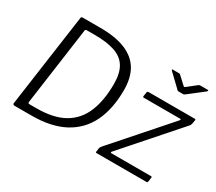

<svg xmlns="http://www.w3.org/2000/svg" viewBox="-133 -1016 1453 1290"><g transform="rotate(30 593.0 -371.0)"><path d="M81 0Q75 0 71 -4Q67 -8 69 -15L170 -733Q171 -738 174 -740Q177 -742 183 -742H318Q438 -742 515 -710Q592 -678 629 -615.5Q666 -553 666 -459Q666 -313 616.5 -210.5Q567 -108 466.5 -54Q366 0 215 0H81ZM217 -59Q350 -59 431 -105.5Q512 -152 549.5 -242Q587 -332 587 -461Q587 -544 557 -592.5Q527 -641 465.5 -661.5Q404 -682 311 -682H248Q237 -682 236 -670L153 -73Q152 -65 154.5 -62Q157 -59 164 -59ZM720 0Q714 0 712 -2.5Q710 -5 712 -11L715 -35Q716 -41 719.5 -46.5Q723 -52 730 -60L1091 -470Q1095 -475 1094.5 -478Q1094 -481 1088 -481H807Q802 -481 800.5 -483.5Q799 -486 800 -492L805 -522Q806 -527 809 -528.5Q812 -530 816 -530H1175Q1181 -530 1181 -523L1176 -494Q1175 -488 1172 -482Q1169 -476 1163 -470L802 -60Q798 -55 799 -52Q800 -49 804 -49H1112Q1121 -49 1119 -41L1115 -10Q1114 -5 1112 -2.5Q1110 0 1104 0H720ZM1081 -737Q1087 -741 1090.5 -741.5Q1094 -742 1099 -742H1150Q1157 -742 1158 -738.5Q1159 -735 1152 -729L1040 -642Q1036 -639 1032 -636.5Q1028 -634 1021 -634H991Q982 -634 978 -637.5Q974 -641 970 -646L880 -732Q876 -737 876 -739.5Q876 -742 881 -742H928Q934 -742 937 -740.5Q940 -739 944 -734L997 -685Q1005 -678 1007 -679.5Q1009 -681 1019 -688Z"/></g></svg>

Font: Libre Franklin Light
Style: Italic
Weight: 300
Italic angle: -8°
Designer: Pablo Impallari, Rodrigo Fuenzalida, Nhung Nguyen
Foundry: Impallari Type
Version: Version 3.000